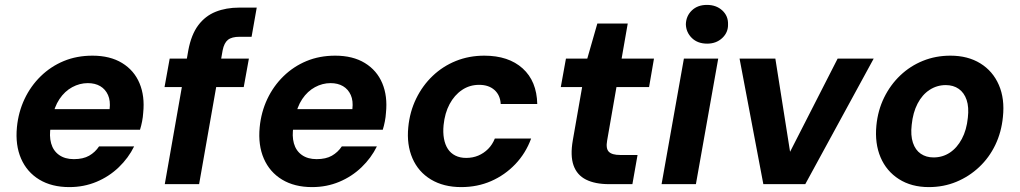

<svg xmlns="http://www.w3.org/2000/svg" viewBox="-20 -751 4161 783"><path d="M263 12Q191 12 140.5 -18.5Q90 -49 66 -104Q42 -159 49 -232Q55 -294 80 -347Q105 -400 146 -440Q187 -480 240 -502Q293 -524 357 -524Q429 -524 478 -494Q527 -464 549 -411.5Q571 -359 564 -291Q563 -274 559.5 -256Q556 -238 551 -222H146L161 -306H427Q431 -340 420.5 -363.5Q410 -387 389 -399.5Q368 -412 338 -412Q305 -412 274.5 -395.5Q244 -379 222.5 -347Q201 -315 192 -266L187 -236Q180 -197 188.5 -166.5Q197 -136 221 -119Q245 -102 281 -102Q319 -102 343.5 -116Q368 -130 384 -154H527Q504 -107 464.5 -69Q425 -31 373.5 -9.5Q322 12 263 12Z M652 0 748 -546Q760 -610 788.5 -648Q817 -686 859.5 -703Q902 -720 956 -720H1027L1006 -601H957Q925 -601 909.5 -588.5Q894 -576 888 -546L792 0ZM651 -396 672 -512H995L974 -396Z M1253 12Q1181 12 1130.5 -18.5Q1080 -49 1056 -104Q1032 -159 1039 -232Q1045 -294 1070 -347Q1095 -400 1136 -440Q1177 -480 1230 -502Q1283 -524 1347 -524Q1419 -524 1468 -494Q1517 -464 1539 -411.5Q1561 -359 1554 -291Q1553 -274 1549.5 -256Q1546 -238 1541 -222H1136L1151 -306H1417Q1421 -340 1410.5 -363.5Q1400 -387 1379 -399.5Q1358 -412 1328 -412Q1295 -412 1264.5 -395.5Q1234 -379 1212.5 -347Q1191 -315 1182 -266L1177 -236Q1170 -197 1178.5 -166.5Q1187 -136 1211 -119Q1235 -102 1271 -102Q1309 -102 1333.5 -116Q1358 -130 1374 -154H1517Q1494 -107 1454.5 -69Q1415 -31 1363.5 -9.5Q1312 12 1253 12Z M1861 12Q1789 12 1737.5 -19Q1686 -50 1662 -105.5Q1638 -161 1645 -232Q1651 -295 1677 -348.5Q1703 -402 1744.5 -441.5Q1786 -481 1839.5 -502.5Q1893 -524 1955 -524Q2054 -524 2111.5 -472Q2169 -420 2171 -327H2022Q2020 -363 1996.5 -384Q1973 -405 1934 -405Q1895 -405 1864 -384Q1833 -363 1813.5 -326.5Q1794 -290 1789 -241Q1786 -211 1790.5 -186Q1795 -161 1806.5 -143.5Q1818 -126 1837 -116.5Q1856 -107 1881 -107Q1908 -107 1930.5 -116.5Q1953 -126 1970.5 -143.5Q1988 -161 1998 -186H2146Q2124 -126 2081.5 -81.5Q2039 -37 1983 -12.5Q1927 12 1861 12Z M2464 0Q2407 0 2370 -18.5Q2333 -37 2319 -76.5Q2305 -116 2316 -179L2354 -396H2267L2288 -512H2375L2416 -655H2540L2515 -512H2647L2627 -396H2494L2456 -178Q2450 -145 2463 -132Q2476 -119 2509 -119H2580L2559 0Z M2678 0 2769 -512H2909L2818 0ZM2864 -573Q2825 -573 2801.5 -596Q2778 -619 2777 -652Q2778 -686 2801.5 -708.5Q2825 -731 2863 -731Q2901 -731 2925.5 -708.5Q2950 -686 2949 -652Q2950 -619 2925.5 -596Q2901 -573 2864 -573Z M3093 0 2996 -512H3142L3202 -132L3396 -512H3543L3264 0Z M3768 12Q3697 12 3646 -20.5Q3595 -53 3571 -109.5Q3547 -166 3554 -239Q3560 -301 3585.5 -353Q3611 -405 3651.5 -443.5Q3692 -482 3744 -503Q3796 -524 3856 -524Q3927 -524 3978 -492.5Q4029 -461 4053.5 -404.5Q4078 -348 4070 -274Q4064 -212 4039 -160Q4014 -108 3973 -69.5Q3932 -31 3880 -9.5Q3828 12 3768 12ZM3787 -109Q3824 -109 3853.5 -128.5Q3883 -148 3902.5 -184.5Q3922 -221 3927 -271Q3932 -314 3922 -343.5Q3912 -373 3890 -388.5Q3868 -404 3837 -404Q3801 -404 3771 -384.5Q3741 -365 3722 -328.5Q3703 -292 3698 -242Q3693 -199 3703 -169Q3713 -139 3735 -124Q3757 -109 3787 -109Z"/></svg>

Font: DM Sans 12pt ExtraBold
Style: Italic
Weight: 800
Italic angle: -10°
Version: Version 4.004;gftools[0.9.30]